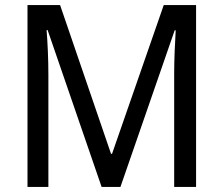

<svg xmlns="http://www.w3.org/2000/svg" viewBox="-20 -734 878 754"><path d="M379 0H453L666 -615H670C667 -564 664 -500 664 -445V0H750V-714H623L420 -130H416L216 -714H88V0H170V-442C170 -500 167 -566 163 -616H167Z"/></svg>

Font: Noto Sans Ethiopic SemiCondensed
Style: Regular
Weight: 400
Width: 4
Designer: Monotype Design Team
Foundry: Monotype Imaging Inc.
Version: Version 2.102